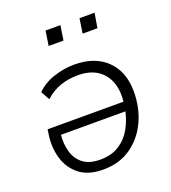

<svg xmlns="http://www.w3.org/2000/svg" viewBox="-128 -783 792 887"><g transform="rotate(-20 267.5 -339.5)"><path d="M229 8Q155 8 111.5 -27Q68 -62 52.5 -117.5Q37 -173 47 -235L50 -255H423Q432 -340 390.5 -391Q349 -442 266 -442Q219 -442 179 -428Q139 -414 105 -383L81 -426Q114 -460 165 -477Q216 -494 267 -494Q368 -494 426 -437.5Q484 -381 484 -283Q484 -204 453.5 -138Q423 -72 366 -32Q309 8 229 8ZM231 -40Q288 -40 326 -65Q364 -90 385.5 -129Q407 -168 416 -210H99Q95 -163 106.5 -124.5Q118 -86 148.5 -63Q179 -40 231 -40ZM353 -615 364 -687H438L426 -615ZM186 -615 197 -687H270L259 -615Z"/></g></svg>

Font: Nunito Sans Light
Style: Italic
Weight: 300
Italic angle: -9°
Designer: Vernon Adams
Foundry: Vernon Adams
Version: Version 3.006; ttfautohint (v1.8.3)